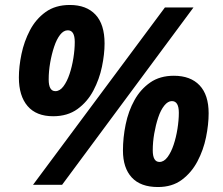

<svg xmlns="http://www.w3.org/2000/svg" viewBox="-20 -744 896 773"><path d="M194 -276Q126 -276 91 -317Q56 -358 56 -432Q56 -476 66.5 -526.5Q77 -577 100.5 -622Q124 -667 163.5 -695.5Q203 -724 261 -724Q328 -724 364.5 -685Q401 -646 401 -569Q401 -526 390.5 -475.5Q380 -425 356 -379.5Q332 -334 292 -305Q252 -276 194 -276ZM113 0 644 -714H759L230 0ZM203 -377Q221 -377 235.5 -396.5Q250 -416 260 -446Q270 -476 275.5 -510.5Q281 -545 281 -575Q281 -622 253 -622Q236 -622 222 -604Q208 -586 198 -556Q188 -526 182 -491.5Q176 -457 176 -424Q176 -377 203 -377ZM616 9Q546 9 510.5 -29.5Q475 -68 475 -138Q475 -190 486 -243.5Q497 -297 521.5 -341Q546 -385 585 -412Q624 -439 680 -439Q747 -439 783.5 -400.5Q820 -362 820 -288Q820 -243 809.5 -191.5Q799 -140 775 -94.5Q751 -49 712 -20Q673 9 616 9ZM622 -92Q640 -92 654.5 -111.5Q669 -131 679 -161Q689 -191 694.5 -225.5Q700 -260 700 -290Q700 -337 672 -337Q656 -337 641.5 -319Q627 -301 617 -271Q607 -241 601 -206.5Q595 -172 595 -139Q595 -92 622 -92Z"/></svg>

Font: BC Sans
Style: Bold Italic
Weight: 700
Italic angle: -12°
Designer: Monotype Design Team
Province of B.C.
Foundry: Monotype Imaging Inc.
Version: Version 2.000;GOOG;noto-source:20170915:90ef993387c0